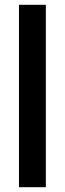

<svg xmlns="http://www.w3.org/2000/svg" viewBox="-20 -780 270 800"><path d="M171 0V-760H59V0Z"/></svg>

Font: Noto Sans Armenian ExtraCondensed SemiBold
Style: Regular
Weight: 600
Width: 2
Designer: Monotype Design Team
Foundry: Monotype Imaging Inc.
Version: Version 2.008